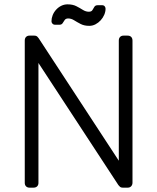

<svg xmlns="http://www.w3.org/2000/svg" viewBox="-20 -864 724 884"><path d="M116 0Q106 0 100 -6Q94 -12 94 -22V-677Q94 -688 100 -694Q106 -700 116 -700H137Q147 -700 152 -695Q157 -690 158 -688L527 -124V-677Q527 -688 533 -694Q539 -700 549 -700H567Q578 -700 584 -694Q590 -688 590 -677V-23Q590 -13 584 -6.5Q578 0 568 0H546Q536 0 531.5 -5Q527 -10 525 -12L157 -574V-22Q157 -12 151 -6Q145 0 134 0ZM391 -745Q368 -745 351.5 -753.5Q335 -762 321.5 -770.5Q308 -779 294 -779Q283 -779 278 -772Q273 -765 268.5 -757.5Q264 -750 253 -750H233Q226 -750 221.5 -755Q217 -760 217 -766Q217 -780 222.5 -794Q228 -808 238.5 -819.5Q249 -831 262.5 -837.5Q276 -844 291 -844Q315 -844 331.5 -835.5Q348 -827 361.5 -818.5Q375 -810 389 -810Q401 -810 405.5 -817.5Q410 -825 414.5 -832.5Q419 -840 430 -840H450Q458 -840 462 -835Q466 -830 466 -824Q466 -810 460 -796Q454 -782 443.5 -770.5Q433 -759 419.5 -752Q406 -745 391 -745Z"/></svg>

Font: Rubik Light
Style: Regular
Weight: 300
Designer: Hubert and Fischer
Foundry: Hubert and Fischer
Version: Version 2.300;gftools[0.9.30]